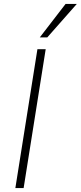

<svg xmlns="http://www.w3.org/2000/svg" viewBox="-20 -955 410 975"><path d="M58 0 170 -705H212L100 0ZM182 -765 313 -935H370L220 -765Z"/></svg>

Font: Nunito Sans 12pt ExtraLight
Style: Italic
Weight: 200
Italic angle: -9°
Designer: Vernon Adams
Foundry: Vernon Adams
Version: Version 3.101;gftools[0.9.27]